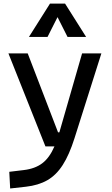

<svg xmlns="http://www.w3.org/2000/svg" viewBox="-20 -815 626 1069"><path d="M36.6 234.4 31.7 141.6 112.8 131.8Q174.8 124.5 215.1 94.2Q255.4 64 283.2 0H232.9L26.9 -517.6H134.3L303.2 -78.1H310.5L437 -517.6H544.4L395 -45.9Q365.7 46.9 329.3 103.5Q293 160.2 243.4 188.5Q193.8 216.8 124.5 224.6ZM141.1 -609.4 258.3 -794.9H342.3L459.5 -609.4H356L300.3 -719.7L244.6 -609.4Z"/></svg>

Font: Cascadia Mono PL
Style: Regular
Weight: 400
Monospace: yes
Designer: Aaron Bell
Foundry: Saja Typeworks
Version: Version 2404.023; ttfautohint (v1.8.4)